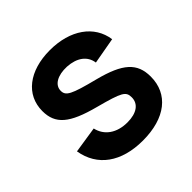

<svg xmlns="http://www.w3.org/2000/svg" viewBox="-150 -691 843 843"><g transform="rotate(-45 271.0 -270.0)"><path d="M278.5 15C417.5 15 501.5 -51 501.5 -159.5C501.5 -243.5 454.5 -286 325 -319.5C198.5 -351.5 177.5 -363.5 177.5 -395C177.5 -431 215.5 -453 272 -450.5C330.5 -447 368 -419.5 374.5 -373.5L497.5 -395.5C484 -492.5 396 -555 270 -555C141.5 -555 57.5 -490 57.5 -389C57.5 -308 105 -267.5 240.5 -232C362.5 -199.5 378 -190.5 378 -154C378 -114 344.5 -89.5 287 -89.5C221 -89.5 175 -122 163 -175.5L40 -156.5C58 -47.5 145 15 278.5 15Z"/></g></svg>

Font: Hauora
Style: Bold
Weight: 700
Designer: Wayne Shih
Foundry: WCYS
Version: Version 1.001;hotconv 1.0.109;makeotfexe 2.5.65596